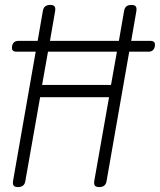

<svg xmlns="http://www.w3.org/2000/svg" viewBox="-20 -750 650 780"><path d="M423 -355H143L83 -15Q81 -2 73.5 4Q66 10 53 10Q40 10 35.5 4Q31 -2 33 -15L125 -540H47Q36 -540 31.5 -545.5Q27 -551 29 -562Q31 -573 37.5 -578.5Q44 -584 55 -584H133L154 -705Q156 -718 163.5 -724Q171 -730 184 -730Q197 -730 201.5 -724Q206 -718 204 -705L183 -584H463L484 -705Q486 -718 493.5 -724Q501 -730 514 -730Q527 -730 531.5 -724Q536 -718 534 -705L513 -584H591Q602 -584 606.5 -578.5Q611 -573 609 -562Q607 -551 600.5 -545.5Q594 -540 583 -540H505L413 -15Q411 -2 403.5 4Q396 10 383 10Q370 10 365.5 4Q361 -2 363 -15ZM175 -540 151 -405H431L455 -540Z"/></svg>

Font: Maple Mono Thin
Style: Italic
Weight: 250
Italic angle: -10°
Monospace: yes
Designer: subframe7536
Version: Version 7.000